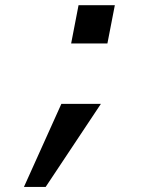

<svg xmlns="http://www.w3.org/2000/svg" viewBox="-20 -550 640 747"><path d="M256.8 -380.9 285.6 -529.8H426.8L397.9 -380.9ZM73.2 177.2 218.8 -146H372.6L157.7 177.2Z"/></svg>

Font: Liberation Mono
Style: Bold Italic
Weight: 700
Italic angle: -12°
Monospace: yes
Designer: Steve Matteson
Foundry: Ascender Corporation
Version: Version 2.1.5